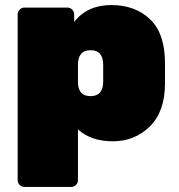

<svg xmlns="http://www.w3.org/2000/svg" viewBox="-20 -550 709 761"><path d="M634 -299V-220Q634 -108 574 -49Q514 10 427.5 10Q341 10 289 -37V164Q289 175 281 183Q273 191 262 191H77Q66 191 58 183Q50 175 50 164V-493Q50 -504 58 -512Q66 -520 77 -520H247Q258 -520 266 -512Q274 -504 274 -493V-463Q326 -530 421 -530Q516 -530 575 -473.5Q634 -417 634 -299ZM289 -293V-219Q292 -169 339 -169Q389 -169 389 -227V-293Q389 -351 339 -351Q289 -351 289 -293Z"/></svg>

Font: Rubik One
Style: Regular
Weight: 400
Designer: Hubert and Fischer with Elvire Volk Leonovitch
Foundry: Hubert and Fischer with Elvire Volk Leonovitch
Version: Version 1.001